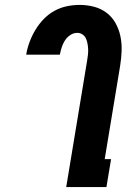

<svg xmlns="http://www.w3.org/2000/svg" viewBox="-20 -763 540 783"><path d="M250 0 335 -514Q337 -526 338.5 -538Q340 -550 339.5 -561.5Q339 -573 337 -584.5Q335 -596 330.5 -606Q326 -616 316.5 -622.5Q307 -629 295 -629Q280 -629 266.5 -620Q253 -611 244.5 -597.5Q236 -584 231.5 -569.5Q227 -555 224 -540H87V-541Q91 -566 100.5 -591.5Q110 -617 124 -640.5Q138 -664 157.5 -684.5Q177 -705 201.5 -718.5Q226 -732 252.5 -737.5Q279 -743 304 -743Q335 -743 363.5 -735.5Q392 -728 414.5 -711Q437 -694 451 -669Q465 -644 471 -615.5Q477 -587 476 -556.5Q475 -526 470 -495L407 -114H433L414 0Z"/></svg>

Font: Iosevka Term Curly Heavy
Style: Italic
Weight: 900
Italic angle: -9°
Designer: Belleve Invis
Foundry: Belleve Invis
Version: Version 32.3.0